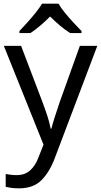

<svg xmlns="http://www.w3.org/2000/svg" viewBox="-20 -786 550 1046"><path d="M1 -536H95L211 -231Q226 -191 238 -154.5Q250 -118 256 -85H260Q266 -110 279 -150.5Q292 -191 306 -232L415 -536H510L279 74Q251 150 206.5 195Q162 240 84 240Q60 240 42 237.5Q24 235 11 232V162Q22 164 37.5 166Q53 168 70 168Q116 168 144.5 142Q173 116 189 73L217 2ZM299 -766Q311 -744 333.5 -716.5Q356 -689 380.5 -662.5Q405 -636 424 -617V-606H362Q336 -622 308 -645.5Q280 -669 253 -696Q226 -669 199 -646Q172 -623 146 -606H86V-617Q105 -637 128.5 -663Q152 -689 174 -716.5Q196 -744 209 -766Z"/></svg>

Font: Noto Sans Vithkuqi
Style: Regular
Weight: 400
Version: Version 1.001